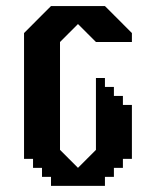

<svg xmlns="http://www.w3.org/2000/svg" viewBox="-20 -603 494 623"><path d="M233 -525 291.3 -466.7H408V-495.8L320.5 -583.3H145.5L116.3 -554.2L87.2 -525L58 -495.8V-87.5H87.2V-58.4H116.3V-29.2H145.5V0H320.5V-29.2H349.6V-58.4H378.8V-87.5H408V-262.5H378.8V-291.7H349.6V-320.9H320.5V-350H291.3V-116.7L233 -58.4L174.7 -116.7V-466.7Z"/></svg>

Font: Stepalange Short
Style: Regular
Weight: 400
Designer: Szymon Furjan
Version: Version 1.001;Fontself Maker 3.5.8